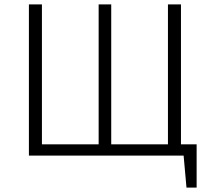

<svg xmlns="http://www.w3.org/2000/svg" viewBox="-20 -705 951 870"><path d="M871 -51V145H825L812 0H111V-685H170V-51H427V-685H484V-51H741V-685H800V-51Z"/></svg>

Font: Fira Sans Light
Style: Regular
Weight: 300
Designer: bBox Type GmbH & Carrois Corporate GbR & Edenspiekermann AG
Foundry: bBox Type GmbH & Carrois Corporate GbR & Edenspiekermann AG
Version: Version 4.301